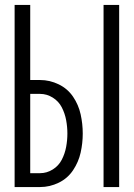

<svg xmlns="http://www.w3.org/2000/svg" viewBox="-20 -755 540 775"><path d="M39 0V-735H102V-432H142Q181 -432 217 -414.5Q253 -397 275 -364.5Q297 -332 305.5 -293.5Q314 -255 314 -216Q314 -177 305.5 -139Q297 -101 275 -68Q253 -35 217 -17.5Q181 0 142 0ZM398 0V-735H461V0ZM102 -56H142Q169 -56 193 -71Q217 -86 229.5 -110.5Q242 -135 247 -162Q252 -189 252 -216Q252 -243 247 -270Q242 -297 229.5 -321.5Q217 -346 193 -361Q169 -376 142 -376H102Z"/></svg>

Font: Iosevka SS01 Light
Style: Regular
Weight: 300
Monospace: yes
Designer: Belleve Invis
Foundry: Belleve Invis
Version: 2.3.3; ttfautohint (v1.8.3)